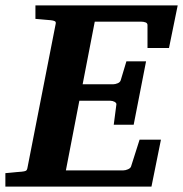

<svg xmlns="http://www.w3.org/2000/svg" viewBox="-35 -691 678 711"><path d="M590.8 -513.2H511.2V-598.1Q511.2 -605.5 503.7 -608.2Q496.1 -610.8 487.8 -610.8H315.9L271 -378.9H383.8Q391.6 -378.9 400.6 -382.6Q409.7 -386.2 412.1 -394L433.1 -463.9H505.9L460 -229H386.2L396 -304.2Q396.5 -307.1 394.5 -309.6Q392.6 -312 389.2 -314Q385.7 -315.9 381.6 -316.9Q377.4 -317.9 374 -317.9H258.8L209 -60.1H421.9Q429.7 -60.1 438.7 -64Q447.8 -67.9 450.2 -74.2L481.9 -173.8H561L525.9 0H-15.1V-49.8Q-3.9 -50.8 7.1 -51.8Q18.1 -52.7 26.4 -53.7Q36.1 -54.7 44.9 -55.2Q56.2 -56.2 60.8 -58.6Q65.4 -61 66.9 -70.8L170.9 -601.1Q173.3 -609.9 168 -612.5Q162.6 -615.2 152.8 -616.2Q144 -616.7 134.8 -617.7Q126.5 -618.7 116.2 -619.4Q106 -620.1 96.2 -621.1V-670.9H623Z"/></svg>

Font: Charis SIL Cyr
Style: Bold Italic
Weight: 700
Italic angle: -11°
Foundry: SIL International
Version: Version 5.000